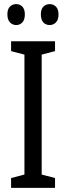

<svg xmlns="http://www.w3.org/2000/svg" viewBox="-20 -915 323 935"><path d="M248 0H34V-48L99 -65V-649L34 -666V-714H248V-666L183 -649V-65L248 -48ZM16 -845Q16 -871 28.5 -883Q41 -895 59 -895Q77 -895 89 -882.5Q101 -870 101 -845Q101 -819 89 -806Q77 -793 59 -793Q41 -793 28.5 -806Q16 -819 16 -845ZM179 -845Q179 -871 191.5 -883Q204 -895 222 -895Q240 -895 252.5 -882.5Q265 -870 265 -845Q265 -819 252.5 -806Q240 -793 222 -793Q203 -793 191 -806Q179 -819 179 -845Z"/></svg>

Font: Noto Sans Thai ExtraCondensed
Style: Regular
Weight: 400
Width: 2
Designer: Monotype Design Team
Foundry: Monotype Imaging Inc.
Version: Version 2.002